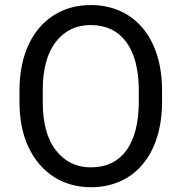

<svg xmlns="http://www.w3.org/2000/svg" viewBox="-20 -741 728 770"><path d="M629.9 -377.9C629.9 -590.8 516.6 -720.7 343.8 -720.7C287.6 -720.7 238.3 -707 195.3 -679.7C109.4 -624.5 58.1 -520 58.1 -377.9V-333C58.1 -262.2 70.3 -201.2 94.7 -149.9C143.6 -47.4 232.9 9.8 344.7 9.8C517.1 9.8 629.9 -120.1 629.9 -333ZM536.6 -333C536.6 -162.6 467.3 -69.8 344.7 -69.8C286.6 -69.8 239.7 -92.3 204.6 -137.7C168.9 -182.6 151.4 -247.6 151.4 -333V-378.9C151.4 -463.4 168.9 -528.3 204.1 -573.2C238.8 -618.2 285.6 -640.6 343.8 -640.6C465.3 -640.6 536.6 -548.3 536.6 -378.9Z"/></svg>

Font: Vazirmatn
Style: Regular
Weight: 400
Designer: Saber Rastikerdar
Foundry: Saber Rastikerdar
Version: Version 33.003